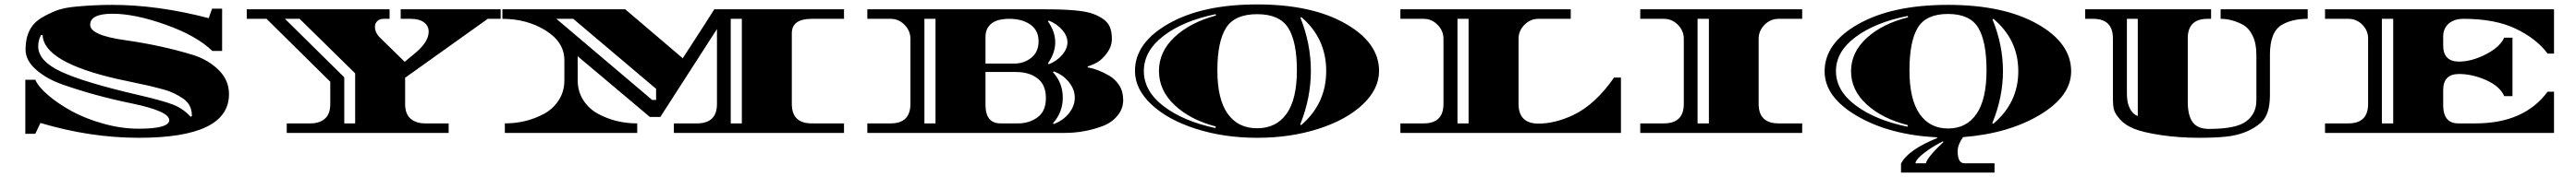

<svg xmlns="http://www.w3.org/2000/svg" viewBox="-20 -600 11599 799"><path d="M320 -570Q404 -578 485 -578Q690 -578 920 -518Q921 -523 935 -561H980V-370H936Q865 -439 726 -488.5Q587 -538 486.5 -538Q386 -538 386 -488Q386 -440 548 -418Q708 -395 849 -352Q918 -330 964.5 -284Q1011 -238 1011 -175Q1011 22 605 22Q386 22 162 -45L139 4H94V-240H139Q152 -209 196 -171Q240 -133 301.5 -99Q363 -65 444.5 -42Q526 -19 604 -19Q742 -19 742 -58Q742 -98 574 -133Q408 -167 263 -218Q191 -243 143 -285Q95 -327 95 -376.5Q95 -426 112.5 -461.5Q130 -497 164.5 -518Q199 -539 233 -552Q267 -565 320 -570ZM152 -391Q152 -324 257 -275.5Q362 -227 604 -171Q712 -146 758.5 -128Q805 -110 839 -72Q839 -74 841.5 -75Q844 -76 844 -77Q844 -127 806 -154Q764 -183 720 -195Q676 -207 650 -213Q624 -219 578.5 -228.5Q533 -238 506 -244Q176 -320 172 -442H165Q152 -419 152 -391Z M1784 -515V-558H2234V-515H2176L1804 -249V-131Q1804 -85 1829 -64Q1854 -43 1894 -43H2000V0H1271V-43H1378Q1418 -43 1442.5 -64Q1467 -85 1467 -131V-231L1180 -515H1091V-558H1734V-515H1707Q1689 -515 1678.5 -504.5Q1668 -494 1668 -479Q1668 -451 1694 -427L1802 -321L1849 -360Q1910 -411 1910 -457Q1910 -483 1889 -499Q1868 -515 1829 -515ZM1579 -43V-269L1329 -515H1263L1530 -251V-43Z M3270 -515V-43H3320V-515ZM3054 -337Q3163 -505 3196 -558H3780V-515H3635Q3545 -515 3545 -450V-131Q3545 -43 3635 -43H3780V0H3014V-43H3118Q3208 -43 3208 -131V-469L2953 -72H2906L2581 -346V-238Q2581 -187 2606.5 -147.5Q2632 -108 2673 -86Q2753 -43 2849 -43V0H2253V-43Q2349 -43 2429 -86Q2470 -108 2495.5 -147.5Q2521 -187 2521 -238V-328Q2521 -410 2436.5 -462.5Q2352 -515 2242 -515V-558H2795ZM2934 -149V-199Q2602 -480 2561 -515H2485Q2552 -458 2916 -149Z M4942 -30Q4861 0 4773 0H3885V-43H3990Q4079 -43 4079 -131V-425Q4079 -461 4052.5 -488Q4026 -515 3990 -515H3885V-558H4688Q4847 -558 4900 -538Q4960 -516 4976 -480Q4986 -458 4986 -424.5Q4986 -391 4964.5 -361.5Q4943 -332 4921.5 -319.5Q4900 -307 4877 -300V-296Q4923 -288 4973 -259Q5001 -243 5019 -215Q5037 -187 5037 -148Q5037 -109 5010.5 -77Q4984 -45 4942 -30ZM4417 -434V-313H4547Q4590 -313 4623 -339Q4656 -365 4656 -414Q4656 -463 4619 -489Q4582 -515 4525.5 -515Q4469 -515 4443 -493Q4417 -471 4417 -434ZM4192 -43V-515H4142V-43ZM4485 -43H4563Q4614 -43 4651.5 -70.5Q4689 -98 4689 -157.5Q4689 -217 4651.5 -246Q4614 -275 4554 -275H4417V-127Q4417 -43 4485 -43ZM4702 -507 4698 -504Q4731 -457 4731 -409Q4731 -361 4698 -314L4702 -310Q4738 -324 4762 -352Q4786 -380 4786 -409Q4786 -438 4762 -465.5Q4738 -493 4702 -507ZM4724 -278 4721 -274Q4765 -225 4765 -159Q4765 -93 4721 -44L4724 -40Q4767 -56 4793 -89Q4819 -122 4819 -159Q4819 -196 4793 -229Q4767 -262 4724 -278Z M6189 -280Q6189 -198 6115.5 -128.5Q6042 -59 5916 -18.5Q5790 22 5640.5 22Q5491 22 5364.5 -18.5Q5238 -59 5164 -128.5Q5090 -198 5090 -280Q5090 -407 5242 -493.5Q5394 -580 5640 -580Q5886 -580 6037.5 -493.5Q6189 -407 6189 -280ZM5780 -474Q5741 -536 5640 -536Q5539 -536 5500 -474Q5461 -412 5461 -282Q5461 -152 5507.5 -86.5Q5554 -21 5640 -21Q5726 -21 5772.5 -86.5Q5819 -152 5819 -282Q5819 -412 5780 -474ZM5455 -530 5453 -536Q5307 -506 5218.5 -438Q5130 -370 5130 -279.5Q5130 -189 5218.5 -121Q5307 -53 5452 -22L5454 -29Q5339 -59 5268.5 -125.5Q5198 -192 5198 -279.5Q5198 -367 5268.5 -433Q5339 -499 5455 -530ZM5835 -520Q5882 -402 5882 -280Q5882 -158 5834 -38L5838 -35Q5951 -132 5951 -279.5Q5951 -427 5839 -523Z M6817 -425V-131Q6817 -42 6907 -42Q6980 -42 7062 -80Q7163 -128 7247 -250H7278V0H6285V-43H6390Q6479 -43 6479 -131V-425Q6479 -461 6452.5 -488Q6426 -515 6390 -515H6285V-558H7052V-515H6907Q6870 -515 6843.5 -488Q6817 -461 6817 -425ZM6542 -43H6592V-515H6542Z M7898 -425V-131Q7898 -43 7988 -43H8094V0H7365V-43H7471Q7561 -43 7561 -131V-425Q7561 -461 7534.5 -488Q7508 -515 7471 -515H7365V-558H8094V-515H7988Q7951 -515 7924.5 -488Q7898 -461 7898 -425ZM7674 -43V-515H7623V-43Z M8195 -278Q8195 -406 8348 -492Q8501 -578 8750.5 -578Q9000 -578 9152.5 -492Q9305 -406 9305 -278Q9305 -166 9164 -81.5Q9023 3 8818 19Q8794 54 8794 82Q8794 137 8824 137H8960V179H8539V139Q8568 78 8702 23L8701 20Q8487 9 8341 -76.5Q8195 -162 8195 -278ZM8750.5 -537Q8652 -537 8614.5 -475Q8577 -413 8577 -282.5Q8577 -152 8622.5 -86Q8668 -20 8751 -20Q8834 -20 8879 -86Q8924 -152 8924 -282.5Q8924 -413 8886.5 -475Q8849 -537 8750.5 -537ZM8730 41 8728 38Q8688 57 8647 87.5Q8606 118 8604 137H8651Q8657 110 8730 41ZM8571 -522 8569 -528Q8423 -499 8334.5 -433Q8246 -367 8246 -279Q8246 -191 8334.5 -124.5Q8423 -58 8568 -28L8570 -35Q8455 -64 8384.5 -128.5Q8314 -193 8314 -278.5Q8314 -364 8384.5 -428.5Q8455 -493 8571 -522ZM8951 -512Q8998 -397 8998 -279Q8998 -161 8950 -44L8954 -41Q9067 -136 9067 -278.5Q9067 -421 8955 -515Z M9978 -558H10370V-515Q10300 -515 10254 -488Q10200 -457 10200 -353V-171Q10200 -81 10159 -46Q10107 0 10024 14Q9972 22 9881.5 22Q9791 22 9710.5 10Q9630 -2 9589 -18.5Q9548 -35 9525 -61Q9502 -87 9497.5 -106Q9493 -125 9493 -151V-427Q9493 -515 9404 -515H9368V-558H9935V-515H9919Q9830 -515 9830 -427V-141Q9830 -78 9852.5 -48Q9875 -18 9926 -18Q10048 -18 10093.5 -52.5Q10139 -87 10139 -147V-353Q10139 -404 10122 -439Q10105 -474 10077 -489Q10028 -515 9978 -515ZM9605 -515H9556V-177Q9556 -114 9588 -86Q9595 -80 9605 -76Z M11072 -515Q11029 -515 11004.5 -493Q10980 -471 10980 -435V-395Q10980 -322 11051 -322Q11108 -322 11171.5 -354.5Q11235 -387 11255 -430H11292V-166H11255Q11235 -211 11173 -238.5Q11111 -266 11051 -266Q10980 -266 10980 -193V-126Q10980 -43 11048 -43H11125Q11345 -43 11450 -186H11479V0H10448V-43H10553Q10642 -43 10642 -131V-426Q10642 -462 10616 -488.5Q10590 -515 10553 -515H10448V-558H11479V-358H11450Q11402 -424 11308.5 -469.5Q11215 -515 11072 -515ZM10704 -43H10755V-515H10704Z"/></svg>

Font: Diplomata SC
Style: Regular
Weight: 400
Width: 7
Designer: Eduardo Rodriguez Tunni
Foundry: Eduardo Rodriguez Tunni
Version: Version 1.001